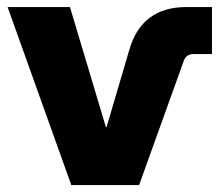

<svg xmlns="http://www.w3.org/2000/svg" viewBox="-20 -536 636 556"><path d="M186.5 0 2 -515.6H182.6L286.6 -168H288.6L354 -390.1Q389.2 -515.6 520 -515.6H593.8V-379.4H539.6Q519.5 -379.4 512.2 -359.9L382.8 0Z"/></svg>

Font: Inter Display Extra Bold
Style: Regular
Weight: 800
Designer: Rasmus Andersson
Foundry: rsms
Version: Version 4.000;git-4fc901f